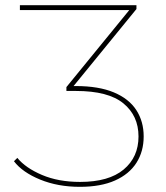

<svg xmlns="http://www.w3.org/2000/svg" viewBox="-20 -720 642 743"><path d="M289 3Q204 3 135.5 -25Q67 -53 34 -96L47 -109Q79 -70 142.5 -43Q206 -16 290 -16Q401 -16 458.5 -64Q516 -112 516 -192Q516 -272 457.5 -320Q399 -368 274 -368H237V-383L486 -688L488 -681H57V-700H508V-685L259 -380L257 -387H273Q362 -387 420.5 -362.5Q479 -338 507.5 -294Q536 -250 536 -192Q536 -134 508 -90Q480 -46 425 -21.5Q370 3 289 3Z"/></svg>

Font: Montserrat Thin
Style: Regular
Weight: 100
Designer: Julieta Ulanovsky
Foundry: Julieta Ulanovsky
Version: Version 9.000